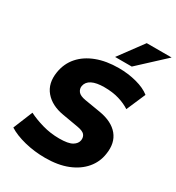

<svg xmlns="http://www.w3.org/2000/svg" viewBox="-220 -1073 1115 1217"><g transform="rotate(30 337.5 -465.0)"><path d="M298 11Q219 11 147 -7Q75 -25 28 -55L86 -197Q131 -174 190.5 -157Q250 -140 314 -140Q380 -140 408.5 -157Q437 -174 441 -201Q444 -225 431 -240.5Q418 -256 378 -263L262 -283Q172 -298 125 -353.5Q78 -409 92 -496Q103 -565 146 -614Q189 -663 259 -689.5Q329 -716 420 -716Q488 -716 550.5 -699.5Q613 -683 650 -653L590 -514Q555 -537 508 -551Q461 -565 401 -565Q343 -565 310.5 -548.5Q278 -532 272 -500Q268 -478 282 -459.5Q296 -441 338 -434L453 -415Q547 -399 591.5 -345Q636 -291 622 -205Q613 -142 571.5 -93Q530 -44 461 -16.5Q392 11 298 11ZM363 -765 493 -941H675L485 -765Z"/></g></svg>

Font: Mulish ExtraLight Black
Style: Italic
Weight: 900
Italic angle: -9°
Version: Version 3.603